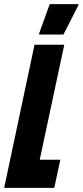

<svg xmlns="http://www.w3.org/2000/svg" viewBox="-36 -903 397 923"><path d="M-16 0 130 -688H273L155 -135H254L225 0ZM152 -737V-742L203 -883H341V-878L269 -737Z"/></svg>

Font: Saira ExtraCondensed Black
Style: Italic
Weight: 900
Width: 2
Italic angle: -12°
Designer: Hector Gatti with collaboration of the Omnibus-Type team
Foundry: Omnibus-Type
Version: Version 1.101